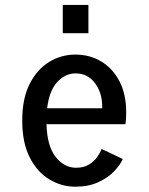

<svg xmlns="http://www.w3.org/2000/svg" viewBox="-20 -728 590 760"><path d="M278 11Q223.5 11 175.5 -17.8Q127.5 -46.5 97.8 -104.5Q68 -162.5 68 -251Q68 -337.5 97.2 -395.5Q126.5 -453.5 174.5 -482.8Q222.5 -512 278.5 -512Q335.5 -512 381 -484.5Q426.5 -457 453 -406Q479.5 -355 479.5 -284Q479.5 -269.5 478.8 -257.2Q478 -245 476.5 -236.5H164Q166.5 -150 200.2 -107Q234 -64 281 -64Q312 -64 332.8 -77Q353.5 -90 365.5 -107.5Q377.5 -125 382 -138.5L466 -98.5Q456 -75.5 431.8 -50Q407.5 -24.5 369 -6.8Q330.5 11 278 11ZM279 -437.5Q239 -437.5 207.2 -404Q175.5 -370.5 166.5 -299.5H384.5V-306.5Q384.5 -361 355.8 -399.2Q327 -437.5 279 -437.5ZM228.5 -708.5H330V-596.5H228.5Z"/></svg>

Font: Trispace SemiCondensed
Style: Regular
Weight: 400
Width: 4
Designer: Tyler Finck
Foundry: Etcetera Type Company
Version: Version 1.210; ttfautohint (v1.8.3)